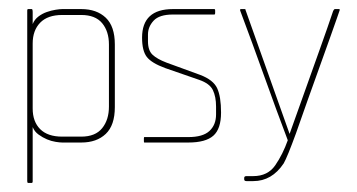

<svg xmlns="http://www.w3.org/2000/svg" viewBox="-20 -314 787 423"><path d="M159 0H117Q112 0 102.5 -1.5Q93 -3 83.5 -7Q74 -11 65 -17.5Q56 -24 52 -34V85Q52 89 50 89H42Q40 89 40 85V-291Q40 -294 42 -294H50Q52 -294 52 -287V-261Q56 -271 64.5 -277.5Q73 -284 83 -287.5Q93 -291 102.5 -292.5Q112 -294 117 -294H159Q193 -294 213 -275Q233 -256 233 -216V-78Q233 -38 213 -19Q193 0 159 0ZM220 -216Q220 -245 205 -263Q190 -281 159 -281H117Q85 -281 68.5 -264Q52 -247 52 -218V-75Q52 -46 68.5 -29.5Q85 -13 117 -13H159Q190 -13 205 -31.5Q220 -50 220 -79Z M395 0H298Q297 0 297 -3V-9Q297 -12 298 -12H395Q427 -12 441.5 -25.5Q456 -39 456 -62V-79Q456 -101 449 -115.5Q442 -130 419 -138L344 -164Q314 -175 303.5 -188.5Q293 -202 293 -231Q293 -294 361 -294H452Q454 -294 454 -291V-285Q454 -282 452 -282H361Q331 -282 318.5 -268.5Q306 -255 306 -238V-223Q306 -203 316 -193.5Q326 -184 347 -176L421 -149Q450 -138 458.5 -119.5Q467 -101 467 -66Q467 -30 450 -15Q433 0 395 0Z M727 -288Q727 -288 728 -291Q729 -294 728 -290.5Q727 -287 722.5 -274.5Q718 -262 707.5 -232Q697 -202 678.5 -151Q660 -100 632 -20Q613 32 605 46Q579 85 538 85H523Q518 85 518 81V78Q518 74 523 74H538Q570 74 586.5 50Q603 26 614 -5Q589 -71 562.5 -145Q536 -219 509 -291Q509 -294 510 -294H519Q521 -294 521 -292.5Q521 -291 522 -289L618 -19Q638 -75 650.5 -110Q663 -145 671 -167.5Q679 -190 683.5 -202.5Q688 -215 692 -226.5Q696 -238 701 -252Q706 -266 714 -290Q716 -294 718 -294H726Q729 -294 728.5 -292Q728 -290 727 -288Z"/></svg>

Font: Chathura Thin
Style: Regular
Weight: 250
Designer: Appaji Ambarisha Darbha
Foundry: Aditya Fonts
Version: Version 1.002 2016